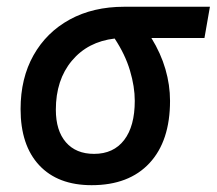

<svg xmlns="http://www.w3.org/2000/svg" viewBox="-20 -539 642 569"><path d="M251.5 9.8Q151.4 9.8 96.2 -49.3Q41 -108.4 41 -215.8Q41 -307.1 79.3 -375.2Q117.7 -443.4 186.8 -481.2Q255.9 -519 348.1 -519H602.1L585.9 -426.3H428.7Q456.5 -381.3 470.2 -334.2Q483.9 -287.1 483.9 -240.2Q483.9 -121.1 423.1 -55.7Q362.3 9.8 251.5 9.8ZM319.8 -424.8Q240.2 -415.5 192.9 -358.9Q145.5 -302.2 145.5 -213.9Q145.5 -151.9 175.3 -117.4Q205.1 -83 258.8 -83Q316.4 -83 347.9 -124Q379.4 -165 379.4 -240.2Q379.4 -282.2 365.2 -329.8Q351.1 -377.4 319.8 -424.8Z"/></svg>

Font: CaskaydiaCove NFP
Style: Italic
Weight: 400
Italic angle: -10°
Designer: Aaron Bell
Foundry: Saja Typeworks
Version: Version 2111.001; VTT 6.35;Nerd Fonts 3.1.1